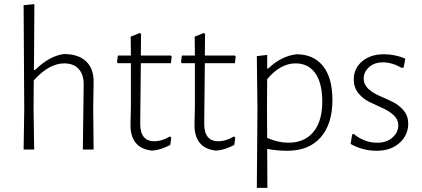

<svg xmlns="http://www.w3.org/2000/svg" viewBox="-20 -722 2039 927"><path d="M289 -461Q359 -461 396 -425.5Q433 -390 432 -325L430 -197L432 0H380L384 -315Q384 -363 359.5 -389.5Q335 -416 290 -416Q217 -416 143 -334L142 -198L145 0H94L97 -195L94 -697L146 -702L144 -384H149Q220 -453 289 -461Z M712 5Q610 -7 610 -119L612 -209V-417H549L545 -422L549 -454H612L611 -545L655 -563L661 -558L660 -454H805L809 -449L805 -417H660L657 -124Q657 -40 726 -40Q761 -40 801 -63L807 -58L802 -22Q752 4 712 5Z M1021 5Q919 -7 919 -119L921 -209V-417H858L854 -422L858 -454H921L920 -545L964 -563L970 -558L969 -454H1114L1118 -449L1114 -417H969L966 -124Q966 -40 1035 -40Q1070 -40 1110 -63L1116 -58L1111 -22Q1061 4 1021 5Z M1270 -457V-391H1275Q1337 -451 1411 -460Q1494 -460 1539.5 -403Q1585 -346 1585 -240Q1585 -123 1528 -58.5Q1471 6 1367 6Q1318 6 1270 -3L1271 185H1220L1223 -195L1220 -451ZM1269 -198 1270 -56Q1325 -33 1372 -33Q1451 -33 1494 -86Q1537 -139 1536 -236Q1535 -323 1501.5 -369.5Q1468 -416 1407 -416Q1334 -416 1270 -340Z M1834 -460Q1887 -460 1937 -439L1929 -396L1920 -394Q1873 -421 1829 -421Q1788 -421 1762 -398Q1736 -375 1736 -342Q1736 -314 1758 -293.5Q1780 -273 1811.5 -259.5Q1843 -246 1875 -230.5Q1907 -215 1929 -188.5Q1951 -162 1951 -125Q1951 -70 1909 -32Q1867 6 1798 6Q1731 6 1673 -27L1680 -72L1687 -76Q1739 -33 1801 -33Q1847 -33 1875 -58Q1903 -83 1903 -117Q1903 -145 1881 -165.5Q1859 -186 1827.5 -200Q1796 -214 1764 -229.5Q1732 -245 1710 -272.5Q1688 -300 1688 -338Q1688 -391 1728 -425.5Q1768 -460 1834 -460Z"/></svg>

Font: Alegreya Sans Light
Style: Regular
Weight: 300
Designer: Juan Pablo del Peral
Foundry: Huerta Tipografica
Version: Version 2.007